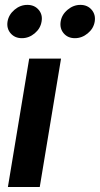

<svg xmlns="http://www.w3.org/2000/svg" viewBox="-20 -751 401 771"><path d="M11.7 0 97.2 -515.6H225.1L139.6 0ZM67.9 -597.7Q39.6 -597.7 22.7 -617.2Q5.9 -636.7 10.3 -664.6Q15.1 -692.4 38.3 -711.9Q61.5 -731.4 89.8 -731.4Q118.2 -731.4 135 -711.9Q151.9 -692.4 147 -664.6Q142.6 -636.7 119.4 -617.2Q96.2 -597.7 67.9 -597.7ZM280.8 -597.7Q252.4 -597.7 235.8 -617.2Q219.2 -636.7 223.6 -664.6Q228 -692.4 251.5 -711.9Q274.9 -731.4 302.7 -731.4Q331.1 -731.4 347.9 -711.9Q364.7 -692.4 360.4 -664.6Q356 -636.7 332.5 -617.2Q309.1 -597.7 280.8 -597.7Z"/></svg>

Font: Inter Display Semi Bold
Style: Italic
Weight: 600
Italic angle: -9.39999°
Designer: Rasmus Andersson
Foundry: rsms
Version: Version 4.000;git-4fc901f